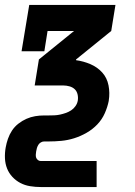

<svg xmlns="http://www.w3.org/2000/svg" viewBox="-25 -550 545 775"><path d="M140 205Q118 205 96.5 201.5Q75 198 57 188.5Q39 179 25 164Q11 149 3.5 130Q-4 111 -5 89Q-6 67 -2 45Q1 28 7 10.5Q13 -7 23.5 -23Q34 -39 49.5 -51Q65 -63 82 -70.5Q99 -78 117 -81Q135 -84 153 -84H171Q183 -84 194.5 -84.5Q206 -85 217.5 -87.5Q229 -90 240.5 -94Q252 -98 262 -104.5Q272 -111 279.5 -121.5Q287 -132 289 -144Q289 -144 289 -144Q289 -144 289 -144Q291 -157 288 -169.5Q285 -182 276.5 -190Q268 -198 255.5 -201.5Q243 -205 231 -205H115L132 -310L274 -425H167L154 -343H62L93 -530H441L424 -425L282 -310V-307Q312 -303 340 -291Q368 -279 387.5 -257.5Q407 -236 413 -205.5Q419 -175 414 -144H351H414Q414 -144 414 -144Q414 -144 414 -144V-143Q409 -118 398 -93Q387 -68 368 -48Q349 -28 324.5 -14Q300 0 274.5 8Q249 16 223 18.5Q197 21 171 21H153Q146 21 139.5 25Q133 29 129.5 35Q126 41 124 47.5Q122 54 121 61Q120 67 119.5 74Q119 81 121 86.5Q123 92 128 96Q133 100 140 100H365V205Z"/></svg>

Font: Iosevka Slab Extrabold
Style: Italic
Weight: 800
Italic angle: -9°
Monospace: yes
Designer: Belleve Invis
Foundry: Belleve Invis
Version: Version 11.1.0; ttfautohint (v1.8.3)